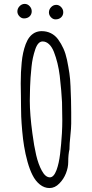

<svg xmlns="http://www.w3.org/2000/svg" viewBox="-20 -933 470 981"><path d="M102.5 -838.9Q120.1 -838.9 131.1 -849.1Q142.1 -859.4 142.1 -875.5Q142.1 -890.1 131.3 -901.6Q120.6 -913.1 106.4 -913.1Q91.3 -913.1 80.1 -901.4Q68.8 -889.6 68.8 -874.5Q68.8 -860.8 79.1 -849.9Q89.4 -838.9 102.5 -838.9ZM263.7 -834Q281.2 -834 292.2 -844.2Q303.2 -854.5 303.2 -870.6Q303.2 -885.3 292.5 -896.7Q281.7 -908.2 267.6 -908.2Q252.4 -908.2 241.2 -896.5Q230 -884.8 230 -869.6Q230 -856 240.2 -845Q250.5 -834 263.7 -834ZM157.2 -765.6Q141.1 -756.8 130.4 -742.9Q119.6 -729 111.3 -707.5Q95.7 -666 90.8 -613.3Q85.9 -566.4 85.9 -506.8L86.9 -443.8Q87.4 -417.5 87.4 -390.1Q87.4 -374.5 88.4 -337.4Q89.8 -305.2 93.5 -263.4Q97.2 -221.7 103 -186.5Q109.4 -146.5 120.6 -106.4Q131.8 -66.4 146 -38.6Q161.1 -8.3 183.8 9.8Q206.5 27.8 232.9 27.8Q260.7 27.8 283.2 4.4Q305.2 -17.6 316.9 -47.4Q328.6 -77.1 328.6 -105Q328.6 -144 335 -170.9V-175.3Q335 -196.3 339.4 -237.8Q343.8 -279.8 343.8 -301.8V-359.4Q343.8 -418.9 340.3 -492.7Q338.9 -529.3 334.5 -559.1Q330.1 -588.9 322.3 -627.4Q315.4 -659.7 304.2 -684.6Q293 -709.5 276.9 -731.9Q261.7 -752.4 240.2 -763.2Q218.8 -773.9 192.9 -773.9Q173.8 -773.9 157.2 -765.6ZM255.4 -668Q276.9 -612.8 285.2 -545.9Q294.4 -464.4 296.9 -411.1Q298.3 -363.8 298.3 -318.8Q298.3 -287.1 296.4 -252.4Q293 -195.8 287.1 -146.7Q281.2 -97.7 269 -64.5Q254.9 -26.9 234.9 -26.9Q211.9 -26.9 193.4 -61.5Q175.8 -93.8 164.8 -140.6Q153.8 -187.5 145.5 -251.5Q132.3 -349.6 132.3 -416V-420.4Q132.3 -425.8 133.3 -472.7L133.8 -491.2Q134.8 -532.2 141.1 -592.3Q145.5 -637.7 160.6 -682.1Q174.3 -721.2 197.8 -721.2Q215.3 -721.2 230.2 -707.5Q245.1 -693.8 255.4 -668Z"/></svg>

Font: Amatica SC
Style: Bold
Weight: 400
Designer: Vernon Adams, Ben Nathan
Foundry: newtypography
Version: Version 2.000